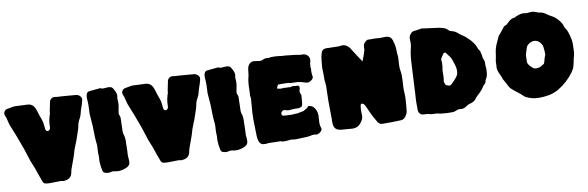

<svg xmlns="http://www.w3.org/2000/svg" viewBox="-57 -1390 5985 1954"><g transform="rotate(-10 2935.5 -413.0)"><path d="M462.4 29.3C457 27.8 452.6 26.9 449.2 26.9C384.3 28.3 345.7 28.8 333.5 28.8C318.8 28.8 304.2 27.3 290 24.9C280.3 22.5 273.4 18.1 269 10.7C264.6 3.9 260.7 -5.4 257.3 -16.6C241.7 -57.1 231.4 -85.9 226.1 -103.5C217.8 -130.9 207.5 -158.2 195.8 -185.1C184.1 -211.9 173.8 -239.3 165.5 -267.6C147.5 -329.1 126.5 -389.6 103 -449.2C85 -498.5 71.3 -534.7 61 -557.6C51.8 -579.1 43.5 -600.6 35.2 -622.6C29.8 -638.7 24.9 -655.8 21.5 -672.9C16.6 -695.8 11.7 -711.4 7.3 -719.2C2.4 -728.5 0 -737.8 0 -746.1C0 -753.4 2 -760.7 5.9 -767.6C14.2 -781.7 27.3 -790 44.9 -792C56.2 -793 67.4 -794.9 78.6 -797.9C92.8 -801.3 106.9 -803.2 121.1 -803.7C137.7 -803.2 160.2 -801.8 188 -800.3C215.8 -798.8 235.8 -797.9 248 -797.9C260.3 -797.9 272 -794.9 283.7 -789.6C306.6 -779.3 323.7 -754.4 335 -715.3C346.2 -676.3 356.4 -645.5 365.7 -623C373 -604 377.4 -584.5 378.4 -564.9C378.4 -564.9 382.3 -527.8 382.3 -527.8C383.8 -507.3 392.1 -497.1 406.2 -497.1C424.3 -499.5 433.6 -511.7 434.1 -533.7C434.1 -570.3 438.5 -603 446.8 -631.8C447.8 -638.7 451.2 -649.4 457 -664.1C457 -664.1 460.9 -695.8 460.9 -695.8C460.9 -695.8 481 -793.5 481 -793.5C484.4 -803.2 490.7 -811 499.5 -817.4C508.3 -823.7 517.1 -826.7 526.4 -826.7C526.4 -826.7 533.2 -826.2 533.2 -826.2C552.7 -822.8 572.3 -821.3 592.3 -821.3C608.4 -820.8 636.7 -818.8 676.3 -814.9C715.8 -811 738.8 -809.1 744.6 -809.1C763.7 -809.1 780.3 -801.8 794.4 -786.6C802.7 -777.3 806.6 -768.1 806.6 -758.8C806.6 -750.5 802.2 -732.4 793.9 -704.6C785.2 -676.8 778.8 -658.2 774.9 -648.9C774.9 -648.9 768.6 -624.5 768.6 -624.5C764.2 -602.1 756.3 -581.5 745.6 -563.5C732.4 -540.5 724.1 -517.1 720.2 -492.2C717.3 -477.1 713.4 -462.4 708 -447.8C702.6 -432.6 697.3 -417.5 692.4 -401.4C682.1 -367.7 669.9 -335 655.8 -303.2C640.6 -265.6 632.3 -241.2 630.9 -230C630.9 -225.1 613.8 -176.3 579.6 -84C574.7 -71.8 571.3 -59.6 568.8 -46.4C565.4 -20.5 556.2 -1.5 540.5 10.7C524.9 22.9 508.8 29.3 492.2 29.3C487.3 30.8 482.4 31.7 477.1 31.7C472.7 31.7 467.8 30.8 462.4 29.3Z M1001.5 23.9C997.1 22.5 992.2 22 986.8 22C979.5 22 971.2 23.4 961.4 25.9C955.1 27.8 949.2 28.8 942.9 28.8C942.9 28.8 935.1 28.3 935.1 28.3C935.1 28.3 922.9 26.4 922.9 26.4C914.1 24.9 905.8 22.5 898.4 19C891.1 15.6 885.7 8.8 883.3 -1.5C883.3 -1.5 881.8 -8.3 881.8 -8.3C875 -39.1 871.1 -70.3 870.1 -101.6C870.1 -115.7 871.1 -130.4 872.6 -144.5C872.6 -144.5 871.1 -191.9 871.1 -191.9C871.1 -204.6 871.6 -217.3 873 -230.5C874 -240.2 874.5 -250 874.5 -260.3C874.5 -273.4 873.5 -286.6 871.1 -299.3C868.2 -314 866.2 -369.1 864.7 -464.4C864.7 -464.4 855 -597.7 855 -597.7C855.5 -609.9 856 -621.6 856.9 -633.3C858.4 -652.3 858.9 -670.9 858.9 -689.9C858.9 -702.1 858.4 -713.9 857.4 -726.1C856 -737.8 855.5 -749.5 855 -761.7C856 -799.3 867.7 -819.3 890.6 -822.8C934.6 -828.1 967.3 -831.1 989.3 -832.5C994.1 -833.5 999 -834 1003.9 -834C1007.3 -834 1009.8 -833.5 1012.2 -832C1020 -827.6 1027.8 -825.7 1035.2 -825.7C1043 -825.7 1050.8 -826.2 1058.1 -827.1C1068.4 -828.6 1077.6 -829.1 1085 -829.1C1093.3 -829.1 1102.5 -828.1 1112.3 -825.7C1123.5 -822.8 1132.3 -814.9 1138.7 -802.2C1155.8 -774.4 1164.6 -751 1164.6 -732.4C1164.6 -723.1 1163.1 -713.9 1160.2 -704.6C1160.2 -704.6 1159.7 -698.7 1159.7 -698.7C1159.7 -696.3 1160.2 -694.3 1160.6 -691.9C1161.1 -689.5 1161.1 -686.5 1161.1 -684.1C1161.1 -678.7 1161.1 -673.3 1161.6 -668.9C1162.1 -664.1 1162.1 -659.7 1162.1 -655.3C1162.1 -635.3 1159.2 -614.3 1153.8 -591.3C1150.4 -577.1 1147.9 -562.5 1146.5 -548.3C1146.5 -541 1148.4 -533.2 1152.3 -525.9C1155.8 -518.1 1158.2 -510.3 1158.7 -502.9C1158.7 -476.6 1158.2 -450.2 1156.7 -423.8C1155.3 -389.2 1154.8 -368.2 1154.8 -360.8C1154.8 -349.6 1156.2 -338.4 1159.7 -327.6C1166.5 -310.1 1169.9 -289.1 1169.9 -265.1C1169.9 -255.4 1169.4 -245.6 1168.5 -235.8C1168.5 -235.8 1168.5 -204.6 1168.5 -204.6C1168.5 -188 1168 -172.4 1167 -157.7C1167 -157.7 1167 -153.8 1167 -153.8C1165.5 -130.9 1164.6 -117.2 1164.6 -112.3C1165 -103 1165.5 -93.8 1166.5 -84.5C1168 -72.3 1168.5 -60.1 1168.5 -47.9C1168 -23.9 1158.2 -6.8 1139.2 4.4C1106.4 21 1075.2 29.3 1044.4 29.3C1030.3 29.3 1016.1 27.3 1001.5 23.9Z M1681.2 29.3C1675.8 27.8 1671.4 26.9 1668 26.9C1603 28.3 1564.5 28.8 1552.2 28.8C1537.6 28.8 1522.9 27.3 1508.8 24.9C1499 22.5 1492.2 18.1 1487.8 10.7C1483.4 3.9 1479.5 -5.4 1476.1 -16.6C1460.4 -57.1 1450.2 -85.9 1444.8 -103.5C1436.5 -130.9 1426.3 -158.2 1414.6 -185.1C1402.8 -211.9 1392.6 -239.3 1384.3 -267.6C1366.2 -329.1 1345.2 -389.6 1321.8 -449.2C1303.7 -498.5 1290 -534.7 1279.8 -557.6C1270.5 -579.1 1262.2 -600.6 1253.9 -622.6C1248.5 -638.7 1243.7 -655.8 1240.2 -672.9C1235.4 -695.8 1230.5 -711.4 1226.1 -719.2C1221.2 -728.5 1218.8 -737.8 1218.8 -746.1C1218.8 -753.4 1220.7 -760.7 1224.6 -767.6C1232.9 -781.7 1246.1 -790 1263.7 -792C1274.9 -793 1286.1 -794.9 1297.4 -797.9C1311.5 -801.3 1325.7 -803.2 1339.8 -803.7C1356.4 -803.2 1378.9 -801.8 1406.7 -800.3C1434.6 -798.8 1454.6 -797.9 1466.8 -797.9C1479 -797.9 1490.7 -794.9 1502.4 -789.6C1525.4 -779.3 1542.5 -754.4 1553.7 -715.3C1564.9 -676.3 1575.2 -645.5 1584.5 -623C1591.8 -604 1596.2 -584.5 1597.2 -564.9C1597.2 -564.9 1601.1 -527.8 1601.1 -527.8C1602.5 -507.3 1610.8 -497.1 1625 -497.1C1643.1 -499.5 1652.3 -511.7 1652.8 -533.7C1652.8 -570.3 1657.2 -603 1665.5 -631.8C1666.5 -638.7 1669.9 -649.4 1675.8 -664.1C1675.8 -664.1 1679.7 -695.8 1679.7 -695.8C1679.7 -695.8 1699.7 -793.5 1699.7 -793.5C1703.1 -803.2 1709.5 -811 1718.3 -817.4C1727.1 -823.7 1735.8 -826.7 1745.1 -826.7C1745.1 -826.7 1752 -826.2 1752 -826.2C1771.5 -822.8 1791 -821.3 1811 -821.3C1827.1 -820.8 1855.5 -818.8 1895 -814.9C1934.6 -811 1957.5 -809.1 1963.4 -809.1C1982.4 -809.1 1999 -801.8 2013.2 -786.6C2021.5 -777.3 2025.4 -768.1 2025.4 -758.8C2025.4 -750.5 2021 -732.4 2012.7 -704.6C2003.9 -676.8 1997.6 -658.2 1993.7 -648.9C1993.7 -648.9 1987.3 -624.5 1987.3 -624.5C1982.9 -602.1 1975.1 -581.5 1964.4 -563.5C1951.2 -540.5 1942.9 -517.1 1939 -492.2C1936 -477.1 1932.1 -462.4 1926.8 -447.8C1921.4 -432.6 1916 -417.5 1911.1 -401.4C1900.9 -367.7 1888.7 -335 1874.5 -303.2C1859.4 -265.6 1851.1 -241.2 1849.6 -230C1849.6 -225.1 1832.5 -176.3 1798.3 -84C1793.5 -71.8 1790 -59.6 1787.6 -46.4C1784.2 -20.5 1774.9 -1.5 1759.3 10.7C1743.7 22.9 1727.5 29.3 1710.9 29.3C1706.1 30.8 1701.2 31.7 1695.8 31.7C1691.4 31.7 1686.5 30.8 1681.2 29.3Z M2220.2 23.9C2215.8 22.5 2210.9 22 2205.6 22C2198.2 22 2189.9 23.4 2180.2 25.9C2173.8 27.8 2168 28.8 2161.6 28.8C2161.6 28.8 2153.8 28.3 2153.8 28.3C2153.8 28.3 2141.6 26.4 2141.6 26.4C2132.8 24.9 2124.5 22.5 2117.2 19C2109.9 15.6 2104.5 8.8 2102.1 -1.5C2102.1 -1.5 2100.6 -8.3 2100.6 -8.3C2093.8 -39.1 2089.8 -70.3 2088.9 -101.6C2088.9 -115.7 2089.8 -130.4 2091.3 -144.5C2091.3 -144.5 2089.8 -191.9 2089.8 -191.9C2089.8 -204.6 2090.3 -217.3 2091.8 -230.5C2092.8 -240.2 2093.3 -250 2093.3 -260.3C2093.3 -273.4 2092.3 -286.6 2089.8 -299.3C2086.9 -314 2085 -369.1 2083.5 -464.4C2083.5 -464.4 2073.7 -597.7 2073.7 -597.7C2074.2 -609.9 2074.7 -621.6 2075.7 -633.3C2077.1 -652.3 2077.6 -670.9 2077.6 -689.9C2077.6 -702.1 2077.1 -713.9 2076.2 -726.1C2074.7 -737.8 2074.2 -749.5 2073.7 -761.7C2074.7 -799.3 2086.4 -819.3 2109.4 -822.8C2153.3 -828.1 2186 -831.1 2208 -832.5C2212.9 -833.5 2217.8 -834 2222.7 -834C2226.1 -834 2228.5 -833.5 2231 -832C2238.8 -827.6 2246.6 -825.7 2253.9 -825.7C2261.7 -825.7 2269.5 -826.2 2276.9 -827.1C2287.1 -828.6 2296.4 -829.1 2303.7 -829.1C2312 -829.1 2321.3 -828.1 2331.1 -825.7C2342.3 -822.8 2351.1 -814.9 2357.4 -802.2C2374.5 -774.4 2383.3 -751 2383.3 -732.4C2383.3 -723.1 2381.8 -713.9 2378.9 -704.6C2378.9 -704.6 2378.4 -698.7 2378.4 -698.7C2378.4 -696.3 2378.9 -694.3 2379.4 -691.9C2379.9 -689.5 2379.9 -686.5 2379.9 -684.1C2379.9 -678.7 2379.9 -673.3 2380.4 -668.9C2380.9 -664.1 2380.9 -659.7 2380.9 -655.3C2380.9 -635.3 2377.9 -614.3 2372.6 -591.3C2369.1 -577.1 2366.7 -562.5 2365.2 -548.3C2365.2 -541 2367.2 -533.2 2371.1 -525.9C2374.5 -518.1 2377 -510.3 2377.4 -502.9C2377.4 -476.6 2377 -450.2 2375.5 -423.8C2374 -389.2 2373.5 -368.2 2373.5 -360.8C2373.5 -349.6 2375 -338.4 2378.4 -327.6C2385.3 -310.1 2388.7 -289.1 2388.7 -265.1C2388.7 -255.4 2388.2 -245.6 2387.2 -235.8C2387.2 -235.8 2387.2 -204.6 2387.2 -204.6C2387.2 -188 2386.7 -172.4 2385.7 -157.7C2385.7 -157.7 2385.7 -153.8 2385.7 -153.8C2384.3 -130.9 2383.3 -117.2 2383.3 -112.3C2383.8 -103 2384.3 -93.8 2385.3 -84.5C2386.7 -72.3 2387.2 -60.1 2387.2 -47.9C2386.7 -23.9 2377 -6.8 2357.9 4.4C2325.2 21 2293.9 29.3 2263.2 29.3C2249 29.3 2234.9 27.3 2220.2 23.9Z M2762.2 24.4C2746.1 24.4 2734.4 22.5 2726.1 18.6C2722.2 16.6 2718.3 15.6 2714.8 15.6C2712.4 15.6 2710.4 16.1 2708.5 16.6C2708.5 16.6 2621.6 14.2 2621.6 14.2C2613.3 13.7 2604.5 13.7 2596.2 13.7C2589.4 13.7 2582.5 14.6 2576.2 17.1C2566.9 16.6 2558.1 16.1 2550.3 16.1C2515.1 16.1 2495.1 -12.2 2490.7 -69.3C2490.7 -69.3 2489.3 -115.2 2489.3 -115.2C2487.3 -158.7 2486.3 -202.6 2486.3 -246.6C2486.3 -295.4 2488.8 -344.2 2494.1 -393.6C2494.1 -393.6 2499.5 -461.9 2499.5 -461.9C2499.5 -468.3 2499 -474.1 2497.6 -480.5C2496.1 -486.3 2495.6 -491.7 2495.6 -497.1C2495.6 -497.1 2495.6 -500.5 2495.6 -500.5C2497.6 -522 2498.5 -543.5 2498.5 -565.4C2499.5 -616.7 2504.4 -657.2 2512.7 -686.5C2516.6 -702.1 2519 -718.3 2520 -734.4C2520 -734.4 2523.4 -761.7 2523.4 -761.7C2529.3 -803.2 2549.8 -827.1 2584.5 -833.5C2590.8 -833.5 2597.2 -833 2604.5 -831.5C2613.8 -829.6 2623 -828.6 2631.8 -828.6C2641.6 -826.2 2650.9 -824.7 2659.2 -824.7C2670.9 -824.7 2681.2 -827.1 2689.9 -832.5C2693.4 -835 2698.2 -837.4 2705.6 -838.9C2705.6 -838.9 2710.9 -839.8 2710.9 -839.8C2715.3 -841.3 2720.2 -841.8 2725.1 -841.8C2731 -841.8 2736.8 -840.8 2743.2 -838.9C2758.3 -842.3 2776.4 -843.8 2796.4 -843.8C2817.4 -843.8 2840.8 -841.8 2866.7 -838.4C2874 -838.4 2881.3 -837.4 2889.6 -835.4C2904.8 -835.4 2920.4 -834.5 2936 -832.5C2953.1 -831.1 2982.9 -827.6 3025.4 -822.3C3056.6 -816.4 3074.2 -813.5 3078.1 -813.5C3078.1 -813.5 3092.3 -814.5 3092.3 -814.5C3114.7 -814.5 3132.8 -806.6 3146.5 -791C3156.7 -779.8 3162.1 -766.1 3162.1 -750.5C3162.1 -742.7 3160.6 -734.4 3158.2 -725.6C3154.8 -716.8 3152.8 -708 3152.8 -699.2C3152.8 -689 3152.3 -678.7 3150.9 -668.5C3153.3 -664.1 3154.3 -659.2 3154.3 -652.8C3154.3 -649.4 3153.3 -647 3151.9 -645.5C3151.9 -645.5 3151.9 -612.3 3151.9 -612.3C3151.9 -605 3152.8 -598.1 3154.3 -591.3C3155.8 -584 3156.7 -577.6 3156.7 -572.3C3156.7 -562 3151.9 -553.2 3142.6 -544.9C3132.8 -536.6 3124 -531.2 3116.2 -528.3C3107.9 -524.9 3101.1 -523.4 3095.2 -523.4C3089.4 -523.4 3083.5 -524.4 3077.1 -526.4C3037.1 -540.5 3002 -547.4 2971.7 -547.4C2959 -547.4 2946.3 -547.9 2933.1 -548.8C2933.1 -548.8 2928.7 -548.3 2928.7 -548.3C2922.4 -548.3 2915.5 -549.8 2908.7 -553.2C2897.5 -555.2 2869.1 -556.2 2823.7 -556.2C2823.7 -556.2 2795.9 -555.7 2795.9 -555.7C2794.4 -555.2 2793 -553.7 2791.5 -551.3C2790 -548.8 2787.6 -543 2784.7 -534.7C2781.2 -526.4 2778.8 -520.5 2777.3 -517.6C2796.4 -512.2 2811 -509.8 2821.3 -509.8C2828.6 -509.8 2835.4 -510.7 2842.8 -512.2C2845.2 -512.7 2847.7 -513.2 2850.1 -513.2C2855.5 -510.7 2863.3 -509.8 2873.5 -509.8C2878.4 -509.8 2884.3 -510.3 2890.6 -510.7C2899.4 -509.3 2905.8 -508.3 2909.7 -508.3C2909.7 -508.3 2914.1 -508.3 2914.1 -508.3C2918.5 -508.3 2923.3 -509.8 2928.2 -513.2C2931.6 -513.7 2934.6 -513.7 2938 -513.7C2949.2 -513.7 2960.9 -512.2 2973.1 -509.8C2976.6 -510.3 2980 -510.7 2982.9 -510.7C2999 -510.7 3006.8 -503.4 3006.8 -488.8C3006.8 -482.4 3005.4 -475.1 3002.9 -467.8C3000.5 -460.4 2999 -453.1 2999 -446.3C2999 -437 3001.5 -428.2 3006.3 -419.9C3009.3 -415.5 3010.7 -411.1 3010.7 -406.7C3009.3 -394.5 3008.3 -382.8 3007.8 -370.6C3007.3 -356.4 3005.9 -342.3 3003.9 -328.1C3002 -314 2999.5 -303.7 2996.1 -296.9C2988.8 -291 2981 -287.1 2972.2 -285.6C2963.4 -283.7 2957.5 -282.7 2954.6 -282.7C2944.3 -282.7 2935.1 -283.2 2926.8 -283.7C2917.5 -283.2 2910.2 -283.2 2903.8 -283.2C2898.4 -283.2 2893.1 -282.7 2887.7 -281.7C2880.4 -280.3 2871.1 -279.8 2860.8 -279.8C2845.7 -279.8 2833.5 -282.2 2824.2 -287.1C2819.3 -288.6 2814.5 -289.6 2809.6 -289.6C2803.2 -289.6 2796.9 -287.1 2791 -282.2C2781.7 -275.4 2776.9 -267.6 2776.9 -258.8C2776.9 -254.9 2777.8 -250.5 2779.3 -246.1C2782.2 -239.7 2785.6 -235.8 2789.1 -235.4C2792.5 -234.9 2795.4 -234.4 2797.9 -234.4C2802.2 -234.4 2807.1 -233.9 2812 -233.4C2816.9 -232.4 2822.3 -231.9 2828.1 -231.9C2838.9 -231.9 2848.1 -231.4 2856.4 -231C2864.3 -230 2870.6 -229.5 2876 -229.5C2885.3 -229.5 2896.5 -230.5 2909.2 -231.9C2916.5 -232.4 2920.9 -232.4 2923.3 -232.4C2923.3 -232.4 2925.8 -231.9 2925.8 -231.9C2936 -232.4 2947.3 -233.9 2960.4 -237.3C2973.6 -240.7 2987.8 -243.2 3003.4 -245.6C3008.8 -248 3015.1 -251.5 3021.5 -255.9C3027.8 -260.3 3033.7 -263.7 3039.6 -266.6C3045.4 -269 3050.3 -274.4 3054.7 -281.7C3056.6 -285.2 3060.1 -286.6 3064.9 -286.6C3073.7 -286.6 3083.5 -283.7 3094.7 -278.3C3103 -273.9 3109.9 -268.6 3115.2 -262.2C3135.7 -237.8 3146 -208.5 3146 -174.8C3145.5 -161.1 3145 -147.5 3143.6 -133.3C3142.1 -121.1 3141.6 -108.9 3141.6 -96.7C3141.6 -78.1 3144.5 -61 3150.9 -45.9C3152.3 -42.5 3152.8 -39.1 3152.8 -35.6C3152.8 -26.9 3148.4 -18.1 3140.1 -9.8C3128.9 1.5 3115.2 9.3 3098.6 13.2C3090.3 12.7 3082.5 11.7 3074.2 9.3C3064.9 9.8 3057.1 10.3 3050.8 10.3C3044.4 10.3 3038.6 11.7 3033.2 14.6C3020 16.1 3009.3 17.6 3002 18.6C2994.1 19.5 2989.3 20 2987.3 20C2975.6 20 2958 20.5 2934.1 22C2910.2 23.4 2890.6 23.9 2875.5 23.9C2864.7 23.9 2853.5 22.9 2841.8 21C2839.4 19.5 2836.9 19 2833.5 19C2827.1 19 2819.3 19.5 2810.1 20.5C2791.5 22.9 2775.4 24.4 2762.2 24.4Z M3772.5 22C3749.5 22 3731.4 8.8 3718.3 -18.1C3712.9 -28.3 3707.5 -38.1 3701.2 -47.9C3691.9 -63 3677.7 -90.8 3659.7 -131.3C3653.3 -146.5 3646.5 -161.6 3639.6 -176.8C3628.4 -203.6 3614.7 -216.8 3598.1 -216.8C3586.9 -216.8 3581.5 -189 3581.5 -132.8C3581.5 -121.1 3582 -109.4 3583 -97.2C3583 -72.3 3572.3 -47.4 3551.3 -22.5C3531.2 4.4 3502.9 17.6 3467.3 17.6C3427.7 14.2 3388.2 10.7 3349.1 8.3C3318.8 4.9 3298.3 -4.9 3288.1 -20C3277.8 -35.2 3272.5 -54.7 3272.5 -79.6C3272.5 -79.6 3272.9 -124 3272.9 -124C3272.9 -150.4 3272.5 -176.8 3272 -203.1C3271.5 -238.3 3271 -273.4 3271 -309.1C3271 -334.5 3271.5 -359.9 3272.9 -385.7C3273.9 -408.2 3274.4 -430.7 3274.9 -453.1C3274.4 -473.1 3272.9 -493.2 3269.5 -513.2C3269.5 -513.2 3269 -523.9 3269 -523.9C3269 -523.9 3269.5 -537.1 3269.5 -537.1C3269.5 -537.1 3269 -599.1 3269 -599.1C3268.1 -611.3 3267.6 -623.5 3267.6 -635.7C3267.6 -654.8 3269 -673.3 3271.5 -691.9C3271.5 -691.9 3273.9 -717.3 3273.9 -717.3C3279.8 -783.7 3293.5 -820.8 3314.5 -829.1C3325.2 -833 3335.4 -835 3345.7 -835C3350.1 -835 3355 -834.5 3359.9 -834C3368.2 -833 3398.4 -832.5 3450.7 -832C3450.7 -832 3470.7 -831.5 3470.7 -831.5C3480 -831.5 3489.3 -832.5 3497.6 -834.5C3502 -835.4 3506.3 -835.9 3510.7 -835.9C3522.5 -835.9 3534.7 -832.5 3546.9 -825.2C3564 -815.4 3576.7 -803.2 3585.4 -789.1C3606.4 -754.4 3628.9 -719.2 3652.8 -684.1C3663.1 -668.9 3673.8 -653.3 3684.1 -637.2C3684.1 -637.2 3686.5 -649.4 3686.5 -649.4C3698.7 -678.7 3706.1 -697.8 3708 -706.1C3709.5 -714.4 3712.4 -723.6 3716.8 -733.9C3720.7 -744.1 3722.7 -751.5 3722.7 -755.4C3722.7 -755.4 3722.2 -768.1 3722.2 -768.1C3722.2 -780.3 3723.6 -791 3726.6 -801.3C3731.9 -818.8 3745.6 -833.5 3767.1 -845.7C3769.5 -846.7 3772.5 -847.2 3776.4 -847.2C3778.3 -847.2 3780.8 -847.2 3783.7 -846.7C3786.6 -846.2 3792.5 -846.2 3801.8 -846.2C3801.8 -846.2 3837.9 -846.7 3837.9 -846.7C3851.1 -845.7 3860.4 -845.2 3865.7 -845.2C3871.1 -845.2 3877 -844.7 3883.3 -844.2C3889.6 -843.3 3896 -842.8 3902.3 -842.8C3921.4 -842.8 3939.5 -843.3 3957.5 -844.2C3995.1 -842.8 4018.6 -824.2 4026.9 -787.6C4028.3 -780.3 4030.3 -772.9 4032.7 -765.6C4040 -744.1 4043.5 -709.5 4043.5 -662.1C4045.9 -645.5 4047.4 -629.4 4047.4 -613.8C4047.4 -601.6 4046.9 -589.4 4045.4 -576.7C4043.9 -564 4043 -550.8 4043 -537.6C4043 -537.6 4043.5 -501.5 4043.5 -501.5C4043.5 -495.1 4044.9 -485.8 4047.4 -473.6C4049.8 -461.4 4051.3 -448.7 4051.8 -436.5C4051.8 -397.9 4050.3 -358.9 4046.9 -320.3C4046.4 -311 4045.9 -301.8 4045.9 -292.5C4045.9 -279.3 4046.4 -266.6 4047.4 -254.4C4048.3 -241.7 4048.8 -229.5 4048.8 -217.3C4048.8 -195.3 4047.9 -172.9 4045.4 -150.4C4043.9 -137.7 4043 -125 4042.5 -112.3C4042 -106 4041.5 -100.1 4040.5 -94.2C4039.1 -85.9 4038.1 -77.6 4038.1 -69.3C4037.1 -51.3 4029.8 -31.7 4015.6 -11.7C4001.5 8.8 3983.4 19 3962.4 19C3939.9 20.5 3917.5 21 3895 21C3882.8 21 3870.1 21.5 3857.4 22C3857.4 22 3772.5 22 3772.5 22Z M4420.9 26.9C4410.6 25.4 4401.4 24.4 4393.1 24.4C4380.9 24.4 4360.8 21 4332.5 13.7C4332.5 13.7 4304.7 13.7 4304.7 13.7C4291.5 13.7 4278.8 12.2 4266.1 8.8C4252.9 3.9 4234.9 1.5 4211.9 1.5C4170.4 1 4149.9 -19 4149.9 -59.6C4149.9 -79.1 4149.9 -98.6 4149.4 -117.7C4149.4 -146.5 4150.9 -181.6 4154.3 -222.2C4156.2 -241.7 4161.1 -336.9 4168.9 -507.3C4171.9 -581.1 4178.2 -637.2 4188 -675.3C4195.3 -701.2 4198.7 -724.1 4198.7 -743.2C4198.7 -752.9 4198.2 -762.7 4196.8 -772.5C4196.8 -772.5 4196.8 -783.2 4196.8 -783.2C4196.8 -803.7 4206.5 -823.2 4226.6 -841.8C4231.4 -846.7 4235.8 -849.6 4239.7 -850.1C4288.1 -857.4 4319.8 -862.3 4335 -864.3C4335 -864.3 4359.9 -860.4 4359.9 -860.4C4453.6 -847.2 4503.9 -840.8 4510.7 -840.3C4517.1 -839.8 4526.4 -837.4 4537.6 -834C4564.9 -827.6 4585 -816.9 4598.1 -801.8C4605.5 -792.5 4617.7 -786.6 4634.3 -783.2C4653.8 -779.3 4674.8 -767.1 4697.3 -747.1C4708.5 -737.3 4720.2 -728.5 4732.4 -721.2C4751 -710 4767.6 -695.8 4782.7 -679.7C4782.7 -679.7 4795.4 -667.5 4795.4 -667.5C4827.6 -636.2 4850.6 -600.1 4864.3 -559.1C4866.7 -553.2 4870.1 -547.9 4875 -543C4881.8 -532.7 4885.3 -521.5 4885.3 -508.3C4887.7 -505.9 4889.2 -502.9 4889.2 -500.5C4889.2 -500.5 4888.7 -498 4888.7 -498C4890.6 -492.2 4891.6 -486.3 4891.6 -481C4891.6 -465.8 4895 -452.6 4901.9 -440.4C4906.2 -431.6 4908.2 -421.9 4908.2 -411.6C4908.2 -411.6 4907.7 -379.4 4907.7 -379.4C4907.7 -376 4908.2 -372.6 4908.7 -368.7C4910.2 -360.8 4910.6 -350.1 4910.6 -336.4C4910.6 -309.6 4906.7 -284.7 4898.9 -261.2C4894.5 -255.9 4888.7 -244.6 4881.3 -228.5C4881.3 -213.9 4875 -201.7 4862.3 -191.9C4854 -184.6 4846.7 -175.3 4840.8 -164.6C4832.5 -150.4 4818.8 -133.8 4799.3 -115.7C4789.1 -105.5 4782.2 -98.6 4777.8 -95.2C4769.5 -88.4 4762.2 -80.6 4756.3 -72.3C4742.2 -48.3 4717.8 -32.7 4684.1 -24.4C4672.4 -22 4661.6 -17.1 4651.9 -10.7C4631.8 5.4 4612.3 13.2 4594.2 13.2C4588.9 13.2 4582.5 12.7 4576.2 11.2C4573.7 10.7 4571.3 10.7 4568.8 10.7C4558.6 10.7 4546.9 14.2 4532.7 20.5C4520.5 26.4 4507.8 29.3 4495.6 29.3C4456.1 29.3 4431.2 28.3 4420.9 26.9ZM4533.7 -252C4576.2 -292.5 4601.1 -322.8 4608.4 -341.8C4611.8 -356 4613.8 -369.6 4613.8 -382.8C4613.8 -407.7 4606 -439.9 4590.8 -480C4590.8 -480 4583 -503.9 4583 -503.9C4576.7 -520 4566.9 -534.7 4554.2 -548.3C4544.4 -560.1 4536.6 -570.3 4530.3 -579.6C4526.4 -580.1 4522.9 -580.6 4520 -580.6C4515.1 -580.6 4511.7 -579.6 4510.3 -577.6C4505.9 -572.3 4502.4 -567.4 4499 -562C4495.6 -556.6 4492.2 -551.3 4488.3 -546.4C4479 -534.2 4474.1 -522.5 4474.1 -511.2C4476.6 -500.5 4477.5 -491.2 4477.5 -483.9C4477.5 -481 4477.5 -478.5 4477.1 -476.1C4475.6 -467.8 4475.1 -459.5 4475.1 -450.2C4475.1 -440.9 4473.6 -431.2 4470.7 -420.9C4468.8 -410.6 4467.8 -385.3 4467.8 -344.7C4467.8 -331.1 4465.8 -312.5 4461.4 -289.1C4462.4 -289.1 4463.4 -288.6 4463.4 -288.6C4463.4 -288.6 4468.3 -269.5 4468.3 -269.5C4468.3 -269.5 4477.5 -252.9 4477.5 -252.9C4477.5 -252.9 4498 -246.6 4498 -246.6C4503.4 -244.1 4508.8 -242.7 4513.7 -242.7C4521 -242.7 4527.8 -245.6 4533.7 -252Z M5251.5 3.9C5244.1 -0.5 5237.3 -5.9 5231 -13.2C5224.6 -20.5 5209 -33.7 5184.1 -53.2C5161.6 -69.8 5140.1 -87.4 5119.6 -106.4C5109.4 -117.2 5096.7 -139.2 5080.6 -172.9C5069.8 -192.9 5064 -203.6 5062.5 -204.6C5061 -205.6 5059.6 -209 5057.1 -214.8C5053.7 -228 5047.9 -243.2 5039.6 -259.8C5023.4 -292 5015.6 -318.8 5015.6 -340.8C5015.6 -348.1 5016.1 -356 5017.6 -364.3C5017.6 -364.3 5019 -406.2 5019 -406.2C5025.9 -437 5031.2 -468.3 5035.2 -500C5039.1 -528.8 5050.8 -563.5 5070.3 -604C5076.7 -617.2 5082.5 -629.9 5087.9 -643.1C5091.3 -653.3 5096.7 -661.1 5104 -665.5C5104 -665.5 5151.4 -723.6 5151.4 -723.6C5155.8 -732.4 5161.1 -738.8 5168.5 -742.7C5175.8 -746.6 5183.6 -750 5191.9 -752.4C5203.6 -762.7 5212.4 -771.5 5218.8 -777.8C5240.2 -798.8 5263.2 -809.6 5287.6 -809.6C5287.6 -809.6 5300.3 -818.8 5300.3 -818.8C5309.1 -818.8 5315.9 -821.3 5320.3 -825.7C5337.9 -833 5355.5 -836.9 5373 -836.9C5383.8 -836.9 5394.5 -835.4 5405.8 -833C5405.8 -833 5414.1 -832.5 5414.1 -832.5C5418 -832.5 5421.9 -833 5426.3 -834C5431.6 -835 5444.3 -835.9 5463.9 -836.4C5474.6 -836.4 5484.9 -835 5494.1 -831.5C5518.1 -821.3 5543 -814 5568.8 -810.1C5580.1 -807.1 5591.3 -801.3 5602.5 -792.5C5606.9 -789.1 5611.8 -786.1 5616.2 -783.2C5620.6 -780.3 5625 -777.3 5628.9 -774.9C5636.7 -769.5 5644.5 -765.1 5652.8 -760.7C5676.8 -749.5 5699.7 -731 5722.2 -706.1C5744.1 -680.7 5757.8 -657.2 5763.2 -635.7C5766.1 -625.5 5771 -615.2 5777.8 -606C5790 -589.4 5800.8 -561 5810.1 -520.5C5817.9 -494.6 5821.8 -469.2 5821.8 -444.3C5821.8 -380.9 5818.4 -339.4 5812 -320.3C5808.1 -309.1 5802.7 -286.6 5796.4 -252.9C5789.6 -219.2 5782.7 -198.2 5776.4 -189C5772.9 -184.1 5770 -179.2 5767.6 -174.8C5764.2 -168.9 5760.7 -163.1 5756.8 -157.7C5712.4 -96.7 5656.7 -46.4 5590.3 -7.3C5557.1 11.2 5523.4 23.4 5489.7 29.3C5456.1 35.2 5421.9 38.1 5387.7 38.1C5340.3 38.1 5294.9 26.9 5251.5 3.9ZM5433.6 -263.7C5443.8 -264.2 5454.1 -268.1 5464.8 -275.4C5475.6 -282.7 5485.8 -288.1 5495.1 -292.5C5495.1 -292.5 5504.4 -313.5 5504.4 -313.5C5510.3 -341.8 5517.6 -365.2 5526.9 -383.8C5526.9 -413.6 5525.4 -435.1 5522.9 -449.2C5522.9 -469.2 5516.1 -488.3 5502.9 -505.9C5485.4 -529.3 5463.4 -541 5436.5 -541C5420.4 -541 5404.3 -535.6 5387.7 -525.4C5370.6 -514.6 5359.9 -502.9 5355 -490.2C5350.6 -479 5345.7 -462.9 5339.4 -440.9C5334 -423.8 5331.1 -409.7 5331.1 -397.5C5331.1 -385.3 5330.6 -371.6 5330.1 -356.9C5329.6 -350.6 5329.1 -345.2 5329.1 -341.3C5331.1 -338.4 5332 -334 5332 -328.6C5341.8 -307.6 5359.4 -287.6 5384.8 -268.6C5391.1 -264.2 5401.4 -261.7 5415 -261.7C5415 -261.7 5433.6 -263.7 5433.6 -263.7Z"/></g></svg>

Font: Kaph
Style: Regular
Weight: 400
Designer: GGBotNet
Foundry: f0n7.com